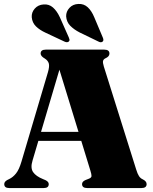

<svg xmlns="http://www.w3.org/2000/svg" viewBox="-20 -951 774 971"><path d="M226.5 -20Q226.5 0 201.5 0H26.5Q1.5 0 1.5 -20Q1.5 -32 16.5 -40.5L26.5 -45.5Q45.5 -54.5 61 -73.8Q76.5 -93 88.5 -133.5L222.5 -586Q231 -615.5 226.8 -630.2Q222.5 -645 206.5 -655Q185.5 -667 185.5 -680Q185.5 -700 211 -700H507.5Q533.5 -700 533.5 -680Q533.5 -665 513 -656Q503.5 -651.5 501.2 -643Q499 -634.5 505 -615L668.5 -94.5Q675.5 -71.5 683 -60.2Q690.5 -49 702 -44Q721.5 -34.5 721.5 -20Q721.5 0 695.5 0H421Q395 0 395 -20Q395 -33 412.5 -40.5L429 -47Q442.5 -52 442.8 -60.8Q443 -69.5 437 -88.5L391 -238.5H174L144.5 -139Q133 -101.5 147.5 -80.5Q162 -59.5 198 -45L210 -40Q226.5 -32 226.5 -20ZM187.5 -284H377L280.5 -598.5ZM457 -863 500 -761Q506 -747 499.5 -741Q491 -733.5 477.5 -741L382.5 -787Q353.5 -802 335 -821Q316.5 -840 314.5 -868.5Q314 -892.5 331.2 -911.2Q348.5 -930 376.5 -931Q404 -932.5 423.8 -914.2Q443.5 -896 457 -863ZM283 -863 328 -761.5Q330.5 -756 331.5 -750.8Q332.5 -745.5 328.5 -741.5Q320.5 -734 306.5 -740.5L210.5 -785.5Q181 -799 162 -817.5Q143 -836 140.5 -864Q139 -888.5 155.8 -907.5Q172.5 -926.5 200 -928.5Q227.5 -931 247.8 -913.2Q268 -895.5 283 -863Z"/></svg>

Font: Fraunces 72pt S000 Black
Style: Regular
Weight: 900
Version: Version 1.000; ttfautohint (v1.8.3)